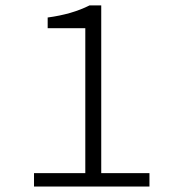

<svg xmlns="http://www.w3.org/2000/svg" viewBox="-20 -680 640 700"><path d="M104 0V-48.8H291V-577.1H153.8V-616.2Q242.2 -627.9 306.2 -660.2H349.1V-48.8H524.9V0Z"/></svg>

Font: Office Code Pro Light
Style: Regular
Weight: 300
Designer: Nathan Rutzky & Paul D. Hunt
Foundry: Adobe Systems Incorporated
Version: Version 1.004;PS 001.004;hotconv 1.0.70;makeotf.lib2.5.58329